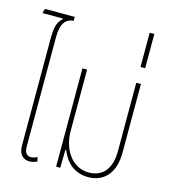

<svg xmlns="http://www.w3.org/2000/svg" viewBox="-121 -926 925 1034"><g transform="rotate(15 341.5 -408.5)"><path d="M138 10C151 10 168 6 181 -1L175 -24C166 -19 152 -14 140 -14C118 -14 104 -29 104 -65V-674C104 -744 126 -780 173 -783V-805H7L0 -780H113L114 -777C91 -754 78 -734 78 -661V-60C78 -11 106 10 138 10Z M466 10C548 10 611 -46 611 -165V-548H585V-168C585 -68 540 -15 461 -15C373 -15 311 -98 311 -206V-548H285V0H308L310 -101H314C340 -35 389 10 466 10Z M585 -636H611V-827H585Z"/></g></svg>

Font: Noto Sans Thai Cond Thin
Style: Regular
Weight: 100
Width: 3
Designer: Monotype Design Team
Foundry: Monotype Imaging Inc.
Version: Version 2.002